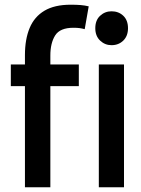

<svg xmlns="http://www.w3.org/2000/svg" viewBox="-20 -796 600 816"><path d="M86 0V-430H26V-522H86V-562Q86 -629 106 -677Q126 -725 169 -750.5Q212 -776 280 -776Q305 -776 323 -774.5Q341 -773 357 -769L340 -672Q329 -675 318.5 -676.5Q308 -678 292 -678Q235 -678 214.5 -645.5Q194 -613 194 -560V-522H315V-430H194V0ZM400 0V-522H507V0ZM454 -604Q426 -604 405.5 -623.5Q385 -643 385 -676Q385 -710 405.5 -729Q426 -748 454 -748Q484 -748 504 -729Q524 -710 524 -676Q524 -643 504 -623.5Q484 -604 454 -604Z"/></svg>

Font: Ubuntu Sans Mono Medium
Style: Regular
Weight: 500
Monospace: yes
Designer: Dalton Maag Ltd
Foundry: Dalton Maag Ltd
Version: Version 1.006